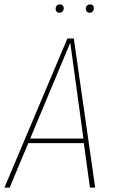

<svg xmlns="http://www.w3.org/2000/svg" viewBox="-29 -857 519 877"><path d="M241.2 -798.8Q234.4 -798.8 229.7 -804Q225.1 -809.1 225.1 -815.9Q225.1 -825.2 230.2 -831.1Q235.4 -836.9 245.1 -836.9Q252.4 -836.9 257.3 -832Q262.2 -827.1 262.2 -819.8Q262.2 -811 256.6 -804.9Q251 -798.8 241.2 -798.8ZM379.9 -798.8Q372.6 -798.8 367.7 -804Q362.8 -809.1 362.8 -815.9Q362.8 -825.2 368.4 -831.1Q374 -836.9 383.8 -836.9Q391.1 -836.9 395.5 -832Q399.9 -827.1 399.9 -819.8Q399.9 -811 394.5 -804.9Q389.2 -798.8 379.9 -798.8ZM381.8 0 354 -203.1H100.1L15.1 0H-8.8L278.8 -681.2H308.1L405.8 0ZM108.9 -224.1H352.1L292 -662.1Z"/></svg>

Font: Fira Sans Compressed Thin
Style: Italic
Weight: 100
Width: 3
Italic angle: -8°
Designer: Carrois Corporate & Edenspiekermann AG
Foundry: Carrois Corporate GbR & Edenspiekermann AG
Version: Version 4.203;PS 004.203;hotconv 1.0.88;makeotf.lib2.5.64775